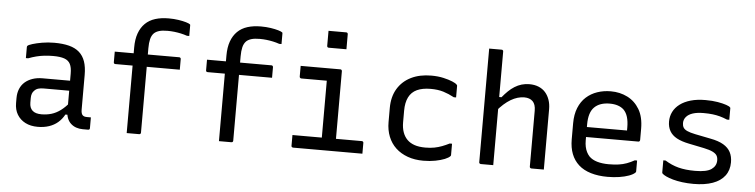

<svg xmlns="http://www.w3.org/2000/svg" viewBox="-47 -1003 4893 1244"><g transform="rotate(5 2400.0 -381.5)"><path d="M497 -351Q497 -323 497 -295Q497 -267 497 -238.5Q497 -210 497 -182Q497 -154 497 -126Q497 -113 499.5 -104Q502 -95 507 -90Q512 -85 519 -83Q526 -81 536 -81Q538 -81 540.5 -81Q543 -81 546 -81H561Q561 -63 561 -46Q561 -29 561 -11Q561 -5 558 -2.5Q555 0 550 0Q545 0 534.5 0Q524 0 515 0Q492 0 472 -7Q452 -14 437 -28Q422 -42 414 -62.5Q406 -83 406 -111Q406 -146 406 -183.5Q406 -221 406 -256Q406 -272 406 -288Q406 -304 406 -320Q406 -336 406 -352Q406 -392 394.5 -414.5Q383 -437 356 -446.5Q329 -456 283 -456Q254 -456 227 -453Q200 -450 174.5 -443.5Q149 -437 123 -427H108Q108 -445 108 -463Q108 -481 108 -499Q108 -502 109 -504Q110 -506 111 -507Q116 -513 141.5 -521Q167 -529 204.5 -535.5Q242 -542 283 -542Q339 -542 379.5 -531.5Q420 -521 446 -498Q472 -475 484.5 -439Q497 -403 497 -351ZM162 -142Q162 -108 181.5 -90.5Q201 -73 240 -73Q274 -73 304.5 -82Q335 -91 364 -112.5Q393 -134 424 -172V-85H395Q378 -54 353.5 -33Q329 -12 296 -1Q263 10 223 10Q176 10 142 -7.5Q108 -25 89 -56.5Q70 -88 70 -132V-164Q70 -197 81 -223.5Q92 -250 112.5 -268Q133 -286 162 -296Q191 -306 227 -306Q262 -306 294.5 -306Q327 -306 359 -306Q391 -306 424 -306Q433 -306 436.5 -295.5Q440 -285 441 -270Q442 -255 442 -241Q405 -241 373.5 -241Q342 -241 310 -241Q278 -241 240 -241Q219 -241 204.5 -236.5Q190 -232 180 -221Q171 -213 166.5 -200.5Q162 -188 162 -172Z M678 -519H1097Q1101 -519 1103 -517.5Q1105 -516 1106.5 -514Q1108 -512 1108 -508Q1108 -490 1108 -473.5Q1108 -457 1108 -439H689Q686 -439 683.5 -440Q681 -441 679.5 -443.5Q678 -446 678 -449Q678 -468 678 -484Q678 -500 678 -519ZM893 -11Q893 -6 890 -3Q887 0 882 0Q861 0 841.5 0Q822 0 801 0Q801 -25 801 -49.5Q801 -74 801 -99Q801 -166 801 -221Q801 -276 801 -328Q801 -380 801 -435.5Q801 -491 801 -557Q801 -610 815 -649Q829 -688 855.5 -714Q882 -740 920.5 -752Q959 -764 1008 -764Q1042 -764 1071.5 -759.5Q1101 -755 1121 -749Q1141 -743 1147 -738Q1149 -737 1149.5 -734.5Q1150 -732 1150 -730Q1150 -713 1150 -696Q1150 -679 1150 -662H1135Q1115 -669 1094 -673.5Q1073 -678 1051.5 -680.5Q1030 -683 1007 -683Q974 -683 953.5 -677Q933 -671 920 -659Q905 -644 899 -619.5Q893 -595 893 -560Q893 -513 893 -458Q893 -403 893 -344Q893 -285 893 -226Q893 -167 893 -112.5Q893 -58 893 -11Z M1278 -519H1697Q1701 -519 1703 -517.5Q1705 -516 1706.5 -514Q1708 -512 1708 -508Q1708 -490 1708 -473.5Q1708 -457 1708 -439H1289Q1286 -439 1283.5 -440Q1281 -441 1279.5 -443.5Q1278 -446 1278 -449Q1278 -468 1278 -484Q1278 -500 1278 -519ZM1493 -11Q1493 -6 1490 -3Q1487 0 1482 0Q1461 0 1441.5 0Q1422 0 1401 0Q1401 -25 1401 -49.5Q1401 -74 1401 -99Q1401 -166 1401 -221Q1401 -276 1401 -328Q1401 -380 1401 -435.5Q1401 -491 1401 -557Q1401 -610 1415 -649Q1429 -688 1455.5 -714Q1482 -740 1520.5 -752Q1559 -764 1608 -764Q1642 -764 1671.5 -759.5Q1701 -755 1721 -749Q1741 -743 1747 -738Q1749 -737 1749.5 -734.5Q1750 -732 1750 -730Q1750 -713 1750 -696Q1750 -679 1750 -662H1735Q1715 -669 1694 -673.5Q1673 -678 1651.5 -680.5Q1630 -683 1607 -683Q1574 -683 1553.5 -677Q1533 -671 1520 -659Q1505 -644 1499 -619.5Q1493 -595 1493 -560Q1493 -513 1493 -458Q1493 -403 1493 -344Q1493 -285 1493 -226Q1493 -167 1493 -112.5Q1493 -58 1493 -11Z M2063 -56V-96Q2063 -117 2063 -138.5Q2063 -160 2063 -181Q2063 -208 2063 -235Q2063 -262 2063 -289Q2063 -316 2063 -343Q2063 -370 2063 -397Q2063 -424 2063 -451H2048Q2023 -451 1998 -451Q1973 -451 1948 -451Q1923 -451 1897 -451Q1894 -451 1891.5 -452.5Q1889 -454 1887.5 -456.5Q1886 -459 1886 -462Q1886 -480 1886 -497Q1886 -514 1886 -532Q1929 -532 1972 -532Q2015 -532 2058 -532Q2101 -532 2144 -532Q2148 -532 2150 -530.5Q2152 -529 2153.5 -527Q2155 -525 2155 -521Q2155 -473 2155 -425.5Q2155 -378 2155 -331Q2155 -284 2155 -237.5Q2155 -191 2155 -145.5Q2155 -100 2155 -56ZM1872 -81H2323Q2327 -81 2329 -79.5Q2331 -78 2332.5 -76Q2334 -74 2334 -70Q2334 -58 2334 -46.5Q2334 -35 2334 -23.5Q2334 -12 2334 0H1883Q1880 0 1877.5 -1.5Q1875 -3 1873.5 -5Q1872 -7 1872 -11Q1872 -23 1872 -34.5Q1872 -46 1872 -57.5Q1872 -69 1872 -81ZM2046 -774Q2060 -774 2074.5 -774Q2089 -774 2103.5 -774Q2118 -774 2132.5 -774Q2147 -774 2161 -774Q2166 -774 2169 -771Q2172 -768 2172 -763V-665Q2158 -665 2143.5 -665Q2129 -665 2114.5 -665Q2100 -665 2085.5 -665Q2071 -665 2057 -665Q2052 -665 2049 -668Q2046 -671 2046 -676Z M2735 -543Q2779 -543 2814 -535Q2849 -527 2872 -517.5Q2895 -508 2902 -500Q2906 -497 2906.5 -494.5Q2907 -492 2907 -489Q2907 -471 2907 -453Q2907 -435 2907 -416H2892Q2857 -435 2821.5 -446Q2786 -457 2739 -457Q2685 -457 2649.5 -440.5Q2614 -424 2596.5 -389Q2579 -354 2579 -301V-226Q2579 -189 2589 -161Q2599 -133 2618 -114Q2637 -95 2666 -85Q2695 -75 2737 -75Q2769 -75 2795 -80Q2821 -85 2844.5 -94Q2868 -103 2892 -115H2907Q2907 -97 2907 -78.5Q2907 -60 2907 -42Q2907 -40 2906.5 -38Q2906 -36 2904 -34Q2894 -23 2869.5 -13Q2845 -3 2809 4Q2773 11 2731 11Q2674 11 2628.5 -5.5Q2583 -22 2551 -52Q2519 -82 2502 -124.5Q2485 -167 2485 -219V-310Q2485 -384 2516.5 -436Q2548 -488 2604 -515.5Q2660 -543 2735 -543Z M3104 0Q3101 0 3098.5 -1.5Q3096 -3 3094.5 -5Q3093 -7 3093 -11Q3093 -91 3093 -170.5Q3093 -250 3093 -330.5Q3093 -411 3093 -491Q3093 -571 3093 -651Q3093 -683 3093 -708.5Q3093 -734 3093 -750Q3109 -750 3122.5 -750Q3136 -750 3148.5 -750Q3161 -750 3174 -750Q3178 -750 3180 -748.5Q3182 -747 3183.5 -745Q3185 -743 3185 -739Q3185 -647 3185 -554.5Q3185 -462 3185 -369.5Q3185 -277 3185 -184.5Q3185 -92 3185 0Q3171 0 3158 0Q3145 0 3132 0Q3119 0 3104 0ZM3170 -348V-443H3200Q3218 -465 3237 -483.5Q3256 -502 3277.5 -515.5Q3299 -529 3323 -536Q3347 -543 3373 -543Q3407 -543 3433.5 -532Q3460 -521 3477.5 -501Q3495 -481 3504.5 -453.5Q3514 -426 3514 -393Q3514 -345 3514 -297Q3514 -249 3514 -200.5Q3514 -152 3514 -103Q3514 -77 3514 -51.5Q3514 -26 3514 0Q3492 0 3473.5 0Q3455 0 3433 0Q3430 0 3427.5 -1.5Q3425 -3 3423.5 -5Q3422 -7 3422 -11Q3422 -72 3422 -132.5Q3422 -193 3422 -253.5Q3422 -314 3422 -375Q3422 -416 3402.5 -435.5Q3383 -455 3347 -455Q3326 -455 3304 -448.5Q3282 -442 3260 -429Q3238 -416 3215.5 -396Q3193 -376 3170 -348Z M3903 -543Q3962 -543 4011 -518.5Q4060 -494 4089.5 -444.5Q4119 -395 4119 -318V-245Q4119 -242 4117.5 -239.5Q4116 -237 4114 -235.5Q4112 -234 4108 -234H3849Q3832 -234 3815 -234Q3798 -234 3782 -234H3752L3739 -299H4029Q4029 -304 4029 -309Q4029 -314 4029 -319Q4029 -358 4020.5 -386.5Q4012 -415 3994 -433Q3978 -448 3955 -455.5Q3932 -463 3903 -463Q3838 -463 3803 -428.5Q3768 -394 3768 -316V-211Q3768 -189 3772 -170.5Q3776 -152 3783.5 -137Q3791 -122 3802 -110Q3822 -90 3854.5 -80.5Q3887 -71 3930 -71Q3966 -71 3994 -75Q4022 -79 4046.5 -88Q4071 -97 4096 -111H4111Q4111 -93 4111 -75Q4111 -57 4111 -40Q4111 -38 4110 -36Q4109 -34 4107 -32Q4095 -20 4068 -10Q4041 0 4005 5.5Q3969 11 3929 11Q3868 11 3820 -3.5Q3772 -18 3740.5 -46.5Q3709 -75 3693 -116Q3677 -157 3677 -211V-315Q3677 -373 3694.5 -416Q3712 -459 3743 -487Q3774 -515 3815 -529Q3856 -543 3903 -543Z M4491 -77Q4566 -77 4597 -99Q4628 -121 4628 -157Q4628 -176 4620.5 -188.5Q4613 -201 4593 -211Q4573 -221 4535 -229L4437 -249Q4387 -259 4356 -276Q4325 -293 4310 -319.5Q4295 -346 4295 -381Q4295 -415 4309.5 -444Q4324 -473 4352.5 -494.5Q4381 -516 4422.5 -528Q4464 -540 4519 -540Q4564 -540 4598.5 -534Q4633 -528 4654.5 -520.5Q4676 -513 4680 -507Q4682 -506 4682.5 -504.5Q4683 -503 4683 -502Q4683 -501 4683 -499Q4683 -480 4683 -462Q4683 -444 4683 -426H4668Q4642 -437 4619.5 -443Q4597 -449 4572 -452Q4547 -455 4514 -455Q4472 -455 4444 -446Q4416 -437 4401 -419.5Q4386 -402 4386 -379Q4386 -362 4393 -350Q4400 -338 4418.5 -329.5Q4437 -321 4471 -314L4571 -294Q4625 -284 4657 -265Q4689 -246 4703.5 -218Q4718 -190 4718 -152Q4718 -101 4691 -65Q4664 -29 4612.5 -10.5Q4561 8 4488 8Q4449 8 4414.5 3.5Q4380 -1 4353.5 -8.5Q4327 -16 4309 -24.5Q4291 -33 4283 -41Q4282 -43 4281 -44.5Q4280 -46 4280 -48Q4280 -68 4280 -88Q4280 -108 4280 -127H4295Q4316 -114 4337.5 -104.5Q4359 -95 4382 -89Q4405 -83 4432 -80Q4459 -77 4491 -77Z"/></g></svg>

Font: RecMonoLinear Nerd Font Mono
Style: Regular
Weight: 400
Monospace: yes
Version: Version 1.085; ttfautohint (v1.8.4.7-5d5b);Nerd Fonts 3.2.1